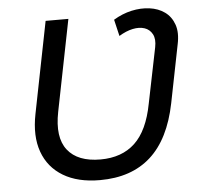

<svg xmlns="http://www.w3.org/2000/svg" viewBox="-52 -771 870 832"><g transform="rotate(-5 383.0 -354.5)"><path d="M350 8Q254 8 190.5 -30Q127 -68 102 -137.5Q77 -207 96 -302L175 -700H274L195 -303Q173 -193 217 -137Q261 -81 360 -81Q453 -81 510 -134.5Q567 -188 589 -304L638 -545Q645 -580 633.5 -601.5Q622 -623 599.5 -630.5Q577 -638 548 -632Q519 -626 488 -607L471 -679Q509 -702 549.5 -711Q590 -720 628 -715Q666 -710 694 -690Q722 -670 734.5 -634.5Q747 -599 736 -548L686 -297Q655 -143 571 -67.5Q487 8 350 8Z"/></g></svg>

Font: Montserrat Thin Medium
Style: Italic
Weight: 500
Italic angle: -11.3°
Version: Version 9.000